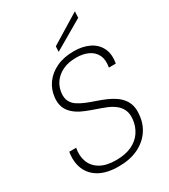

<svg xmlns="http://www.w3.org/2000/svg" viewBox="-221 -1018 1002 1136"><g transform="rotate(-30 280.0 -450.5)"><path d="M247 12Q168 12 117.5 -16Q67 -44 46 -94Q25 -144 36 -210H83Q73 -159 88.5 -117.5Q104 -76 145 -52Q186 -28 252 -28Q316 -28 359.5 -48.5Q403 -69 427.5 -105.5Q452 -142 457 -188Q461 -226 449.5 -251.5Q438 -277 415.5 -295Q393 -313 363.5 -325Q334 -337 301.5 -348Q269 -359 239 -371Q177 -395 146.5 -433.5Q116 -472 122 -530Q127 -582 156.5 -623Q186 -664 236.5 -688Q287 -712 356 -712Q415 -712 459.5 -690.5Q504 -669 525 -627Q546 -585 535 -524H488Q497 -575 480.5 -607.5Q464 -640 429.5 -656Q395 -672 349 -672Q294 -672 255.5 -653Q217 -634 195.5 -603Q174 -572 170 -534Q166 -502 177 -479Q188 -456 210 -441Q232 -426 261 -414Q290 -402 323 -391Q356 -380 388 -366Q415 -354 438 -338.5Q461 -323 477.5 -302Q494 -281 501 -254Q508 -227 504 -192Q499 -133 467 -87Q435 -41 379.5 -14.5Q324 12 247 12ZM277 -753 279 -790 480 -913 478 -870Z"/></g></svg>

Font: DM Sans 18pt ExtraLight
Style: Italic
Weight: 250
Italic angle: -10°
Designer: Colophon Foundry, Jonny Pinhorn
Foundry: Colophon Foundry
Version: Version 4.004;gftools[0.9.30]